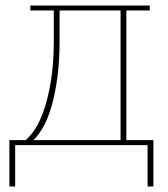

<svg xmlns="http://www.w3.org/2000/svg" viewBox="-20 -526 608 696"><path d="M14 -18H73Q87 -29 105 -55Q123 -81 138.5 -125Q154 -169 164.5 -232Q175 -295 175 -381V-488H90V-506H523V-488H438V-18H536V150H515V0H35V150H14ZM417 -18V-488H196V-381Q196 -305 188 -245.5Q180 -186 167 -141Q154 -96 136.5 -65.5Q119 -35 101 -18Z"/></svg>

Font: IBM Plex Serif Thin
Style: Regular
Weight: 100
Designer: Mike Abbink, Paul van der Laan, Pieter van Rosmalen
Foundry: Bold Monday
Version: Version 3.001